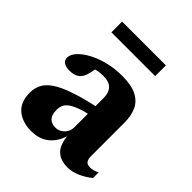

<svg xmlns="http://www.w3.org/2000/svg" viewBox="-182 -746 874 874"><g transform="rotate(45 255.0 -309.0)"><path d="M310 -280 311 -231.5Q267 -222.5 239.8 -212.2Q212.5 -202 197.8 -190.8Q183 -179.5 177.8 -166.5Q172.5 -153.5 172.5 -137.5Q172.5 -105.5 186.5 -91Q200.5 -76.5 225 -76.5Q242.5 -76.5 256.2 -85Q270 -93.5 278 -107.5Q286 -121.5 286 -138.5V-328.5Q286 -361 269 -379.2Q252 -397.5 214 -397.5Q197.5 -397.5 181.2 -394.8Q165 -392 151.5 -386.5L171 -422Q167.5 -394.5 163.8 -376.5Q160 -358.5 155.8 -347.2Q151.5 -336 145.5 -328.5Q137.5 -317 122.2 -311Q107 -305 88 -305Q63.5 -305 50.8 -314Q38 -323 38 -338.5Q38 -359.5 57.2 -380.8Q76.5 -402 109.8 -419.8Q143 -437.5 185.5 -448Q228 -458.5 274 -458.5Q335 -458.5 369.5 -440.5Q404 -422.5 418.2 -390.2Q432.5 -358 432.5 -314.5V-97.5Q432.5 -84.5 436.2 -76Q440 -67.5 447.2 -63.5Q454.5 -59.5 466 -59.5Q475 -59.5 486.2 -62.5Q497.5 -65.5 509.5 -72V-35.5Q482.5 -13.5 451.8 -0.2Q421 13 393 13Q358 13 335.8 -0.5Q313.5 -14 303 -39.2Q292.5 -64.5 291 -98.5L296 -101Q286 -62.5 266.8 -37Q247.5 -11.5 220.5 0.8Q193.5 13 160 13Q102 13 66.5 -16.8Q31 -46.5 31 -106.5Q31 -135.5 42.8 -159.2Q54.5 -183 84.5 -203.8Q114.5 -224.5 169.2 -243.2Q224 -262 310 -280ZM99.5 -563.5V-632.5H381.5V-563.5Z"/></g></svg>

Font: Newsreader 16pt 16pt
Style: Bold
Weight: 700
Version: Version 1.003